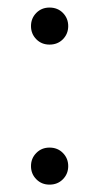

<svg xmlns="http://www.w3.org/2000/svg" viewBox="-20 -481 262 508"><path d="M111 -90.5Q132.5 -90.5 146.5 -76.2Q160.5 -62 160.5 -41.5Q160.5 -21 146.5 -6.8Q132.5 7.5 111 7.5Q90 7.5 76 -6.8Q62 -21 62 -41.5Q62 -62 76 -76.2Q90 -90.5 111 -90.5ZM111 -461Q132.5 -461 146.5 -446.8Q160.5 -432.5 160.5 -412Q160.5 -391.5 146.5 -377.2Q132.5 -363 111 -363Q90 -363 76 -377.2Q62 -391.5 62 -412Q62 -432.5 76 -446.8Q90 -461 111 -461Z"/></svg>

Font: Newsreader 36pt Light
Style: Regular
Weight: 300
Designer: Hugues Gentile
Foundry: Production Type
Version: Version 1.003